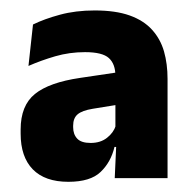

<svg xmlns="http://www.w3.org/2000/svg" viewBox="-20 -666 377 373"><path d="M305.5 -320H202.9L206.3 -395.3L204.2 -399.1V-501.9V-518.6Q204.2 -541.7 191.5 -553.2Q178.9 -564.7 145.2 -564.7Q115.1 -564.7 87.4 -556.7Q59.6 -548.6 35.3 -537.9L44.1 -618.4Q66 -629.2 96.4 -637.4Q126.8 -645.7 164 -645.7Q204.6 -645.7 231.8 -636Q259 -626.3 275.3 -608.3Q291.6 -590.4 298.6 -566.2Q305.5 -541.9 305.5 -512.6ZM112.8 -312.8Q67.4 -312.8 43.7 -337Q20.1 -361.3 20.1 -406.3V-414.5Q20.1 -460.9 47.8 -483.4Q75.6 -505.9 135.8 -514.7L212 -526L218.3 -464.1L160.3 -454.7Q139.5 -451.3 130.8 -443.9Q122.1 -436.5 122.1 -421.7V-419Q122.1 -405.1 130 -396.7Q137.8 -388.3 156 -388.3Q175.3 -388.3 187.9 -398.3Q200.6 -408.2 205 -422.1L218.6 -380.5H202.4Q195.5 -351.2 175.5 -332Q155.6 -312.8 112.8 -312.8Z"/></svg>

Font: Anek Malayalam Medium
Style: Regular
Weight: 500
Designer: Maithili Shingre (Malayalam) & Yesha Goshar (Latin)
Foundry: Ek Type
Version: Version 1.003